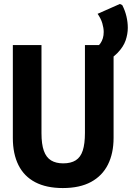

<svg xmlns="http://www.w3.org/2000/svg" viewBox="-20 -942 667 972"><path d="M298 10Q215 10 158.5 -19.5Q102 -49 73.5 -106Q45 -163 45 -243V-714H190V-268Q190 -212 202 -178.5Q214 -145 238.5 -130Q263 -115 300 -115Q339 -115 363.5 -130.5Q388 -146 399 -180Q410 -214 410 -269V-714H555V-244Q555 -166 526.5 -109Q498 -52 441 -21Q384 10 298 10ZM439 -685Q471 -698 488 -722Q505 -746 505 -780Q505 -800 498 -824Q491 -848 474 -872L587 -922L599 -916Q613 -889 620 -859.5Q627 -830 627 -801Q627 -770 616 -737.5Q605 -705 574.5 -673.5Q544 -642 485 -613Z"/></svg>

Font: Noto Sans Mono
Style: Bold
Weight: 700
Designer: Monotype Design Team
Foundry: Monotype Imaging Inc.
Version: Version 2.014